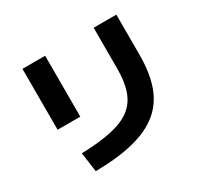

<svg xmlns="http://www.w3.org/2000/svg" viewBox="-168 -999 1337 1275"><g transform="rotate(-30 500.0 -361.0)"><path d="M202 -94Q340 -98 433.5 -118.5Q527 -139 582.5 -181.5Q638 -224 662.5 -293.5Q687 -363 687 -464V-777H861V-468Q861 -330 825.5 -231.5Q790 -133 713.5 -70.5Q637 -8 515.5 22.5Q394 53 223 55ZM141 -310V-777H315V-310Z"/></g></svg>

Font: M PLUS 1 ExtraBold
Style: Regular
Weight: 800
Designer: Coji Morishita
Foundry: UNDERFOREST DESIGN
Version: Version 1.001